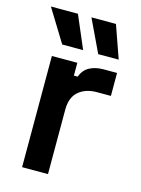

<svg xmlns="http://www.w3.org/2000/svg" viewBox="-108 -761 607 824"><g transform="rotate(15 195.5 -349.0)"><path d="M73 0V-494H186V-437H203Q214 -468 240 -482Q266 -496 302 -496H362V-394H300Q250 -394 219 -367.5Q188 -341 188 -286V0ZM103 -553 14 -698H134L196 -553ZM263 -553 194 -698H303L354 -553Z"/></g></svg>

Font: Space Grotesk Light SemiBold
Style: Regular
Weight: 600
Version: Version 2.000